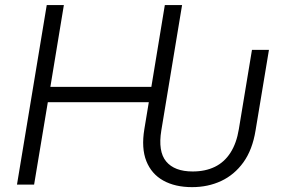

<svg xmlns="http://www.w3.org/2000/svg" viewBox="-20 -748 1145 778"><path d="M758.3 10.3Q689.5 10.3 641.6 -16.4Q593.8 -43 573 -95.2Q552.2 -147.5 564.9 -224.6L583 -334H173.8L118.2 0H48.8L169.4 -727.5H238.8L184.1 -396H593.3L647.9 -727.5H717.8L633.8 -220.2Q619.6 -134.3 653.3 -93.8Q687 -53.2 760.7 -53.2Q812 -53.2 850.6 -72Q889.2 -90.8 913.8 -129.2Q938.5 -167.5 947.8 -224.6L1001 -545.9H1069.8L1015.6 -219.7Q1002.9 -141.1 966.3 -90.3Q929.7 -39.6 876.2 -14.6Q822.8 10.3 758.3 10.3Z"/></svg>

Font: Inter 16pt Light
Style: Italic
Weight: 300
Italic angle: -9.3988°
Version: Version 4.001;git-66647c0bb